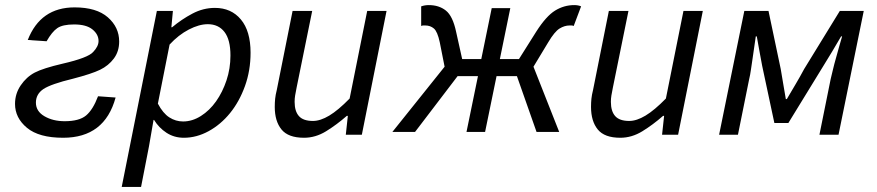

<svg xmlns="http://www.w3.org/2000/svg" viewBox="-20 -529 3445 754"><path d="M163 -367 89 -372Q139 -500 273 -500Q359 -500 403.5 -461Q448 -422 448 -366Q448 -327 427 -299Q406 -271 373 -255Q340 -239 267 -220Q180 -199 150 -179Q121 -159 121 -126Q121 -92 154.5 -72.5Q188 -53 234 -53Q291 -53 318 -75.5Q345 -98 365 -151L434 -146Q391 12 228 12Q133 12 86 -27Q39 -66 39 -121Q39 -161 61.5 -194Q84 -227 116.5 -244Q149 -261 226 -279Q326 -302 346 -325Q367 -347 367 -368Q367 -394 343 -413.5Q319 -433 271 -433Q226 -433 205 -418.5Q184 -404 163 -367Z M565 46 534 205H458L596 -486H659L653 -422H656Q693 -453 735.5 -475.5Q778 -498 824 -498Q888 -498 926 -452.5Q964 -407 964 -322Q964 -252 942 -191Q920 -130 883.5 -85Q847 -40 799.5 -14Q752 12 702 12Q664 12 634 -7.5Q604 -27 585 -58H583ZM796 -434Q762 -434 721.5 -413Q681 -392 646 -354L600 -122Q620 -84 645 -68Q670 -52 699 -52Q735 -52 769 -73.5Q803 -95 828.5 -131Q854 -167 869.5 -213.5Q885 -260 885 -311Q885 -373 861.5 -403.5Q838 -434 796 -434Z M1401 0H1338L1346 -74H1342Q1302 -39 1260.5 -13.5Q1219 12 1174 12Q1112 12 1085.5 -20.5Q1059 -53 1059 -109Q1059 -126 1060.5 -141Q1062 -156 1067 -176L1129 -486H1206L1145 -186Q1141 -166 1139 -154Q1137 -142 1137 -129Q1137 -92 1154 -73Q1171 -54 1209 -54Q1238 -54 1273 -75Q1308 -96 1353 -142L1422 -486H1498Z M1521 -11 1726 -267 1707 -363Q1698 -405 1684 -417Q1670 -429 1650 -429Q1645 -429 1642 -429Q1639 -429 1634 -427V-504Q1648 -509 1664 -509Q1704 -509 1731 -487.5Q1758 -466 1771 -405L1795 -297H1870L1911 -497H1984L1943 -297H2018L2086 -405Q2125 -466 2160 -487.5Q2195 -509 2235 -509Q2251 -509 2262 -504L2233 -427Q2228 -429 2225 -429Q2222 -429 2217 -429Q2197 -429 2177.5 -417Q2158 -405 2133 -363L2075 -267L2176 -11H2087L2010 -230H1930L1885 -11H1812L1857 -230H1777L1610 -11Z M2643 0H2580L2588 -74H2584Q2544 -39 2502.5 -13.5Q2461 12 2416 12Q2354 12 2327.5 -20.5Q2301 -53 2301 -109Q2301 -126 2302.5 -141Q2304 -156 2309 -176L2371 -486H2448L2387 -186Q2383 -166 2381 -154Q2379 -142 2379 -129Q2379 -92 2396 -73Q2413 -54 2451 -54Q2480 -54 2515 -75Q2550 -96 2595 -142L2664 -486H2740Z M2804 0 2903 -486H2998L3046 -258Q3051 -228 3056 -198.5Q3061 -169 3066 -140H3070Q3087 -169 3104.5 -198.5Q3122 -228 3138 -258L3278 -486H3372L3273 0H3198L3242 -218Q3246 -234 3251 -255.5Q3256 -277 3262.5 -299.5Q3269 -322 3275 -344.5Q3281 -367 3287 -386H3283Q3266 -357 3248.5 -327.5Q3231 -298 3214 -271L3076 -46H3021L2973 -271Q2968 -298 2962.5 -327.5Q2957 -357 2952 -386H2948Q2945 -367 2942 -344.5Q2939 -322 2935.5 -299.5Q2932 -277 2929 -255.5Q2926 -234 2922 -218L2878 0Z"/></svg>

Font: mr_Source Sans Pro
Style: Italic
Weight: 400
Italic angle: -11°
Designer: Paul D. Hunt
Foundry: Adobe Systems Incorporated
Version: Version 1.036;July 10, 2024;FontCreator 11.5.0.2430 64-bit